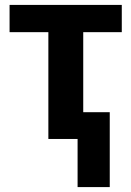

<svg xmlns="http://www.w3.org/2000/svg" viewBox="-20 -566 534 782"><path d="M476 -546V-435H319V-109H427V196H296V0H177V-435H19V-546Z"/></svg>

Font: Noto Sans SemiCondensed
Style: Bold
Weight: 700
Width: 4
Designer: Monotype Design Team
Foundry: Monotype Imaging Inc.
Version: Version 2.013; ttfautohint (v1.8.4.7-5d5b)